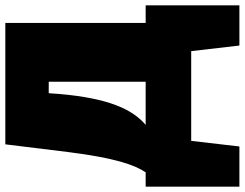

<svg xmlns="http://www.w3.org/2000/svg" viewBox="-135 -619 919 721"><g transform="rotate(-90 324.5 -258.5)"><path d="M599 -171V-698H143L114 -462C92 -287 66 -213 38 -171H-16V181H135L156 0H493L514 181H665V-171ZM378 -171H216C275 -221 316 -311 332 -494L335 -535H378Z"/></g></svg>

Font: Fira Sans Ultra
Style: Regular
Weight: 950
Designer: Carrois Corporate & Edenspiekermann AG
Foundry: Carrois Corporate GbR & Edenspiekermann AG
Version: Version 4.203;PS 004.203;hotconv 1.0.88;makeotf.lib2.5.64775